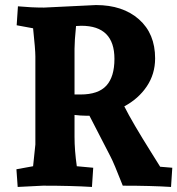

<svg xmlns="http://www.w3.org/2000/svg" viewBox="-20 -735 702 760"><path d="M154 -705 360 -715Q466 -715 530 -658.5Q594 -602 594 -504Q594 -442 561 -393Q528 -344 472 -314Q503 -252 579 -131L614 -75L662 -71L657 5Q579 0 466 0Q430 -92 417 -116L334 -277H319Q300 -277 275 -280V-193Q275 -140 284 -77L349 -71L344 5Q263 0 150 0L50 5L45 -65L111 -77L120 -163V-512Q120 -538 111 -623L46 -635L51 -710Q104 -705 154 -705ZM302 -633Q290 -633 281 -632Q275 -572 275 -542V-361H299Q369 -361 401 -396Q433 -431 433 -502Q433 -633 302 -633Z"/></svg>

Font: Andada SC
Style: Bold
Weight: 700
Designer: Carolina Giovagnoli
Foundry: Carolina Giovagnoli
Version: Version 1.003